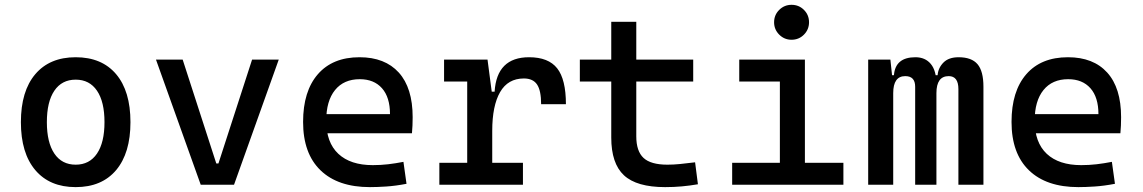

<svg xmlns="http://www.w3.org/2000/svg" viewBox="-20 -764 4728 794"><path d="M293 9.8Q185.5 9.8 126 -60.5Q66.4 -130.9 66.4 -258.8Q66.4 -387.2 126 -457.3Q185.5 -527.3 293 -527.3Q400.9 -527.3 460.2 -457.3Q519.5 -387.2 519.5 -258.8Q519.5 -130.9 460.2 -60.5Q400.9 9.8 293 9.8ZM293 -83Q350.1 -83 381.1 -128.9Q412.1 -174.8 412.1 -258.8Q412.1 -343.3 381.1 -388.9Q350.1 -434.6 293 -434.6Q235.8 -434.6 204.8 -388.9Q173.8 -343.3 173.8 -258.8Q173.8 -174.8 204.8 -128.9Q235.8 -83 293 -83Z M810.1 0 625 -517.6H735.4L874.5 -87.9H883.3L1022.5 -517.6H1132.8L947.8 0Z M1509.8 9.8Q1377.4 9.8 1305.4 -59.8Q1233.4 -129.4 1233.4 -259.8Q1233.4 -386.7 1294.4 -457Q1355.5 -527.3 1466.8 -527.3Q1571.8 -527.3 1629.2 -463.9Q1686.5 -400.4 1686.5 -279.3Q1686.5 -243.7 1683.6 -212.9H1320.3V-292H1592.8Q1592.8 -361.8 1559.6 -399.2Q1526.4 -436.5 1467.8 -436.5Q1401.9 -436.5 1365.5 -391.6Q1329.1 -346.7 1329.1 -264.6Q1329.1 -174.8 1379.2 -127.9Q1429.2 -81.1 1521.5 -81.1Q1553.7 -81.1 1585 -84.7Q1616.2 -88.4 1648.4 -94.7L1661.1 -3.9Q1615.2 4.9 1577.1 7.3Q1539.1 9.8 1509.8 9.8Z M2015.6 -222.7 1985.4 -384.8H2025.4Q2034.2 -527.3 2168 -527.3Q2248 -527.3 2284.2 -481.4Q2320.3 -435.5 2320.3 -333H2217.8Q2217.8 -389.6 2200.9 -414.6Q2184.1 -439.5 2146.5 -439.5Q2080.6 -439.5 2048.1 -383.1Q2015.6 -326.7 2015.6 -222.7ZM1796.9 0V-90.8H2142.6V0ZM1912.1 0V-517.6H1996.1L2015.6 -369.1V0ZM1816.4 -426.8V-517.6H1989.3L1999 -426.8Z M2730.5 9.8Q2612.8 9.8 2560.3 -39.1Q2507.8 -87.9 2507.8 -195.3V-283.2H2611.3V-200.2Q2611.3 -138.7 2641.4 -110.8Q2671.4 -83 2740.2 -83Q2764.6 -83 2792 -85.7Q2819.3 -88.4 2854.5 -92.8L2866.2 -2Q2832 3.9 2799.6 6.8Q2767.1 9.8 2730.5 9.8ZM2507.8 -244.1V-673.8H2611.3V-244.1ZM2377.9 -426.8V-517.6H2846.7V-426.8Z M3205.1 0V-488.3H3308.6V0ZM3007.8 0V-90.8H3214.8V0ZM3298.8 0V-90.8H3467.8V0ZM3037.1 -426.8V-517.6H3308.6V-426.8ZM3253.4 -599.6Q3223.6 -599.6 3202.4 -620.8Q3181.2 -642.1 3181.2 -671.9Q3181.2 -702.1 3202.4 -723.1Q3223.6 -744.1 3253.4 -744.1Q3283.7 -744.1 3304.7 -723.1Q3325.7 -702.1 3325.7 -671.9Q3325.7 -642.1 3304.7 -620.8Q3283.7 -599.6 3253.4 -599.6Z M3943.4 0V-395.5Q3943.4 -449.2 3903.3 -449.2Q3852.5 -449.2 3852.5 -378.9L3817.4 -453.1H3857.4Q3859.9 -483.4 3881.6 -505.4Q3903.3 -527.3 3944.3 -527.3Q3998 -527.3 4022.5 -498.5Q4046.9 -469.7 4046.9 -405.3V0ZM3570.3 0V-517.6H3662.1L3673.8 -408.2V0ZM3764.6 0V-405.3Q3764.6 -449.2 3723.6 -449.2Q3673.8 -449.2 3673.8 -378.9L3643.6 -453.1H3676.8Q3682.6 -527.3 3765.6 -527.3Q3806.2 -527.3 3829.3 -499.5Q3852.5 -471.7 3852.5 -415V0Z M4439.5 9.8Q4307.1 9.8 4235.1 -59.8Q4163.1 -129.4 4163.1 -259.8Q4163.1 -386.7 4224.1 -457Q4285.2 -527.3 4396.5 -527.3Q4501.5 -527.3 4558.8 -463.9Q4616.2 -400.4 4616.2 -279.3Q4616.2 -243.7 4613.3 -212.9H4250V-292H4522.5Q4522.5 -361.8 4489.3 -399.2Q4456.1 -436.5 4397.5 -436.5Q4331.5 -436.5 4295.2 -391.6Q4258.8 -346.7 4258.8 -264.6Q4258.8 -174.8 4308.8 -127.9Q4358.9 -81.1 4451.2 -81.1Q4483.4 -81.1 4514.6 -84.7Q4545.9 -88.4 4578.1 -94.7L4590.8 -3.9Q4544.9 4.9 4506.8 7.3Q4468.8 9.8 4439.5 9.8Z"/></svg>

Font: Cascadia Mono
Style: Regular
Weight: 400
Monospace: yes
Designer: Aaron Bell
Foundry: Saja Typeworks
Version: Version 2404.023